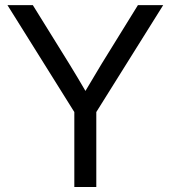

<svg xmlns="http://www.w3.org/2000/svg" viewBox="-20 -748 683 768"><path d="M277.3 0H365.2V-299.8L632.8 -727.5H531.7L386.2 -492.2C364.3 -456.1 342.8 -419.9 321.8 -384.3C300.8 -419.9 279.8 -456.1 257.3 -492.2L111.3 -727.5H9.8L277.3 -299.8Z"/></svg>

Font: Raveo Display Display
Style: Regular
Weight: 400
Designer: Jakub Foglar, Rasmus Andersson (Inter)
Foundry: Jakubfoglar.com
Version: Version 1.100;Glyphs 3.2.3 (3260)